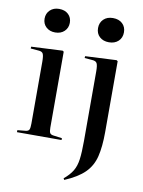

<svg xmlns="http://www.w3.org/2000/svg" viewBox="-104 -832 846 1132"><g transform="rotate(10 318.5 -266.0)"><path d="M157 -618Q124 -618 103 -637.5Q82 -657 82 -688Q82 -719 103 -739Q124 -759 157 -759Q192 -759 212.5 -739.5Q233 -720 233 -689Q233 -658 212 -638Q191 -618 157 -618ZM38 0V-12L88 -17Q104 -19 108.5 -29Q113 -39 113 -65V-435Q113 -469 107 -482Q101 -495 79 -496L32 -500L33 -511L220 -520L227 -515V-61Q227 -38 232 -29Q237 -20 253 -18L305 -11V0ZM479 -616Q445 -616 423.5 -635.5Q402 -655 402 -688Q402 -720 423 -740.5Q444 -761 479 -761Q515 -761 536 -741Q557 -721 557 -689Q557 -656 535.5 -636Q514 -616 479 -616ZM361 229 356 220Q390 192 407.5 163Q425 134 430.5 92Q436 50 436 -17V-434Q436 -469 429.5 -482Q423 -495 401 -496L355 -500L356 -511L543 -520L550 -515V-91Q550 -3 535.5 56Q521 115 480 155.5Q439 196 361 229Z"/></g></svg>

Font: Literata 72pt Medium
Style: Regular
Weight: 500
Designer: Latin by Veronika Burian and Jose Scaglione. Greek by Irene Vlachou. Cyrillic by Vera Evstafieva.
Foundry: TypeTogether
Version: Version 3.002